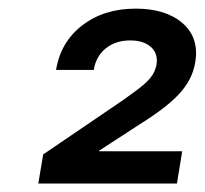

<svg xmlns="http://www.w3.org/2000/svg" viewBox="-20 -853 474 445"><path d="M68.8 -427.7 80.1 -495.1 263.2 -619.6Q284.7 -634.8 301.5 -647.5Q318.4 -660.2 329.1 -673.3Q339.8 -686.5 342.8 -703.6Q346.7 -729 329.8 -744.1Q313 -759.3 281.7 -759.3Q248.5 -759.3 225.6 -741.2Q202.6 -723.1 197.3 -690.9H109.9Q120.6 -755.9 170.9 -794.4Q221.2 -833 294.4 -833Q364.3 -833 403.1 -799.3Q441.9 -765.6 432.6 -709Q429.2 -688.5 420.2 -670.7Q411.1 -652.8 395.8 -636Q380.4 -619.1 357.4 -601.6Q334.5 -584 303.2 -564.5L210 -503.9L209.5 -502.4H402.3L390.1 -427.7Z"/></svg>

Font: Inter 28pt Medium
Style: Italic
Weight: 500
Italic angle: -9.3988°
Designer: Rasmus Andersson
Foundry: rsms
Version: Version 4.001;git-66647c0bb